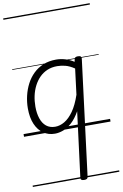

<svg xmlns="http://www.w3.org/2000/svg" viewBox="-129 -955 905 1414"><g transform="rotate(-10 323.5 -247.5)"><path d="M229 17Q180 17 143 -8.5Q106 -34 85 -82.5Q64 -131 64 -200Q64 -248 75 -294.5Q86 -341 107 -381.5Q128 -422 160 -453Q192 -484 234.5 -501.5Q277 -519 331 -519Q365 -519 398.5 -509Q432 -499 463 -479L466 -496Q467 -506 473.5 -510.5Q480 -515 493 -515Q509 -515 514.5 -509.5Q520 -504 519 -493L410 371Q409 381 402.5 385.5Q396 390 382 390Q369 390 362 385.5Q355 381 356 370L418 -117Q389 -66 356.5 -36.5Q324 -7 291.5 5Q259 17 229 17ZM121 -204Q121 -154 134 -115Q147 -76 173.5 -54.5Q200 -33 240 -33Q275 -33 310 -53.5Q345 -74 377 -119Q409 -164 434 -238L458 -430Q422 -454 391 -462Q360 -470 330 -470Q289 -470 256 -456Q223 -442 198 -417Q173 -392 155.5 -358Q138 -324 129.5 -285Q121 -246 121 -204ZM0 365H647V375H0ZM0 -20H647V0H0ZM0 -505H647V-500H0ZM0 -885H647V-875H0Z"/></g></svg>

Font: Playwrite GB J Guides
Style: Italic
Weight: 400
Italic angle: -7.01216°
Designer: Veronika Burian, José Scaglione
Foundry: TypeTogether
Version: Version 1.003